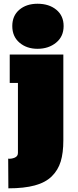

<svg xmlns="http://www.w3.org/2000/svg" viewBox="-20 -816 417 1030"><path d="M23.9 35.2Q41.5 37.1 58.8 29.8Q76.2 22.5 76.2 4.4V-371.1H32.2V-523.4H319.8V-63Q319.8 3.9 305.7 50.3Q291.5 96.7 257.8 129.9Q224.1 163.1 166.7 178.7Q109.4 194.3 24.9 194.3ZM181.2 -554.2Q123 -554.2 84.5 -587.2Q45.9 -620.1 45.9 -676.3Q45.9 -731.4 83.7 -763.7Q121.6 -795.9 181.2 -795.9Q243.2 -795.9 282.2 -763.7Q321.3 -731.4 321.3 -676.3Q321.3 -620.1 281 -587.2Q240.7 -554.2 181.2 -554.2Z"/></svg>

Font: Bevan
Style: Regular
Weight: 400
Foundry: vernon adams
Version: Version 1.000